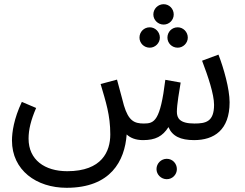

<svg xmlns="http://www.w3.org/2000/svg" viewBox="-20 -662 1165 914"><path d="M759 -545C786 -545 807 -567 807 -593C807 -620 786 -642 759 -642C732 -642 710 -620 710 -593C710 -567 732 -545 759 -545ZM693 -435C719 -435 741 -457 741 -483C741 -510 719 -532 693 -532C665 -532 644 -510 644 -483C644 -457 665 -435 693 -435ZM826 -435C852 -435 874 -457 874 -483C874 -510 852 -532 826 -532C798 -532 777 -510 777 -483C777 -457 798 -435 826 -435ZM297 232C507 232 574 104 583 -22C600 -6 625 5 661 5C720 5 754 -13 782 -57C800 -14 839 5 904 5C999 5 1073 -43 1073 -175C1073 -239 1045 -337 1020 -402L942 -373C971 -297 999 -213 999 -163C999 -82 959 -74 905 -74C834 -74 822 -101 822 -130C822 -164 834 -233 840 -269L767 -282C743 -86 715 -74 665 -74C619 -74 592 -87 570 -160C564 -181 558 -207 537 -283L459 -262C484 -176 505 -115 505 -22C505 58 466 153 300 153C193 153 116 99 116 -2C116 -45 127 -90 152 -148L84 -177C46 -97 37 -32 37 7C37 148 153 232 297 232ZM774 191C801 191 822 169 822 143C822 116 801 94 774 94C747 94 725 116 725 143C725 169 747 191 774 191Z"/></svg>

Font: Noto Sans Arabic UI SmCn
Style: Regular
Weight: 400
Width: 4
Designer: Monotype Design Team, Nadine Chahine and Nizar Qandah
Foundry: Monotype Imaging Inc.
Version: Version 2.010